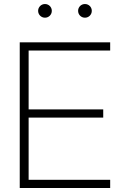

<svg xmlns="http://www.w3.org/2000/svg" viewBox="-20 -939 606 959"><path d="M78.6 0H530.3V-41H123V-351.6H495.6V-392.6H123V-686.5H530.3V-727.5H78.6ZM404.3 -850.6C423.3 -850.6 438.5 -865.7 438.5 -884.8C438.5 -903.8 423.3 -918.9 404.3 -918.9C385.3 -918.9 370.1 -903.8 370.1 -884.8C370.1 -865.7 385.3 -850.6 404.3 -850.6ZM204.6 -850.6C223.6 -850.6 238.8 -865.7 238.8 -884.8C238.8 -903.8 223.6 -918.9 204.6 -918.9C186 -918.9 170.4 -903.8 170.4 -884.8C170.4 -865.7 186 -850.6 204.6 -850.6Z"/></svg>

Font: Raveo Display Display ExLight
Style: Regular
Weight: 200
Designer: Jakub Foglar, Rasmus Andersson (Inter)
Foundry: Jakubfoglar.com
Version: Version 1.100;Glyphs 3.2.3 (3260)